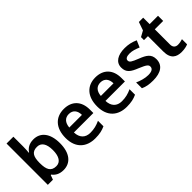

<svg xmlns="http://www.w3.org/2000/svg" viewBox="93 -1675 2499 2499"><g transform="rotate(-45 1342.0 -426.0)"><path d="M207 -631V-811H81V-51H175L198 -114H207C236 -75 282 -41 363 -41C491 -41 577 -137 577 -323C577 -507 492 -603 366 -603C285 -603 236 -567 207 -522H201C204 -544 207 -588 207 -631ZM330 -501C406 -501 448 -442 448 -324C448 -208 406 -144 332 -144C236 -144 207 -207 207 -323V-334C208 -447 239 -501 330 -501Z M925 -603C775 -603 675 -503 675 -318C675 -133 787 -41 946 -41C1026 -41 1078 -53 1132 -78V-179C1073 -152 1022 -138 952 -138C860 -138 806 -195 803 -293H1161V-357C1161 -512 1071 -603 925 -603ZM925 -510C1002 -510 1038 -456 1039 -381H806C813 -466 857 -510 925 -510Z M1506 -603C1356 -603 1256 -503 1256 -318C1256 -133 1368 -41 1527 -41C1607 -41 1659 -53 1713 -78V-179C1654 -152 1603 -138 1533 -138C1441 -138 1387 -195 1384 -293H1742V-357C1742 -512 1652 -603 1506 -603ZM1506 -510C1583 -510 1619 -456 1620 -381H1387C1394 -466 1438 -510 1506 -510Z M2238 -208C2238 -301 2179 -336 2082 -374C1984 -413 1959 -427 1959 -461C1959 -491 1988 -508 2042 -508C2092 -508 2140 -491 2190 -470L2230 -563C2170 -590 2112 -603 2046 -603C1919 -603 1835 -552 1835 -455C1835 -364 1887 -329 1991 -288C2096 -244 2114 -227 2114 -195C2114 -159 2085 -136 2016 -136C1959 -136 1889 -156 1836 -181V-74C1886 -51 1936 -41 2012 -41C2157 -41 2238 -99 2238 -208Z M2569 -142C2527 -142 2497 -166 2497 -217V-498H2651V-593H2497V-712H2418L2378 -597L2298 -553V-498H2371V-216C2371 -79 2444 -41 2537 -41C2584 -41 2629 -50 2656 -63V-157C2631 -149 2600 -142 2569 -142Z"/></g></svg>

Font: Noto Sans Tamil UI SemiBold
Style: Regular
Weight: 600
Designer: Jelle Bosma - Monotype Design Team
Foundry: Monotype Imaging Inc.
Version: Version 2.004